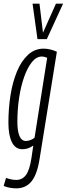

<svg xmlns="http://www.w3.org/2000/svg" viewBox="-32 -810 365 1050"><path d="M-12 207 1 163Q31 174 57 174Q90 174 110 147Q130 120 140 54L150 -14Q135 -3 120 1.5Q105 6 90 6Q52 6 33 -32.5Q14 -71 14 -139Q14 -217 25.5 -289.5Q37 -362 61 -419.5Q85 -477 121.5 -510.5Q158 -544 207 -544Q226 -544 245 -539Q264 -534 279 -527L185 56Q172 142 141 181Q110 220 57 220Q41 220 23 217Q5 214 -12 207ZM226 -494Q209 -501 198 -501Q167 -501 142.5 -470.5Q118 -440 100 -389Q82 -338 72.5 -274.5Q63 -211 63 -145Q63 -39 110 -39Q121 -39 134.5 -44Q148 -49 157 -57ZM313 -790 224 -596H173L146 -790H184L203 -631L274 -790Z"/></svg>

Font: Georama ExtraCondensed Light
Style: Italic
Weight: 300
Width: 2
Italic angle: -9°
Designer: Jean-Baptiste Levee
Foundry: Production Type
Version: Version 1.000